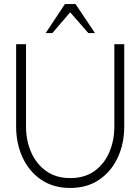

<svg xmlns="http://www.w3.org/2000/svg" viewBox="-20 -919 696 952"><path d="M328 13Q244 13 184 -28Q124 -69 92 -138.2Q60 -207.5 60 -292V-700H109V-292Q109 -222 134.5 -164Q160 -106 208.8 -71Q257.5 -36 328 -36Q400 -36 448.8 -71.2Q497.5 -106.5 522.2 -164.8Q547 -223 547 -292V-700H596V-292Q596 -207.5 564 -138.2Q532 -69 472 -28Q412 13 328 13ZM354.5 -899 451 -755H418L328 -858L239.5 -755H206.5L302 -899Z"/></svg>

Font: Urbanist ExtraLight
Style: Regular
Weight: 200
Designer: Corey Hu
Foundry: Corey Hu
Version: Version 1.330; ttfautohint (v1.8.4.7-5d5b)